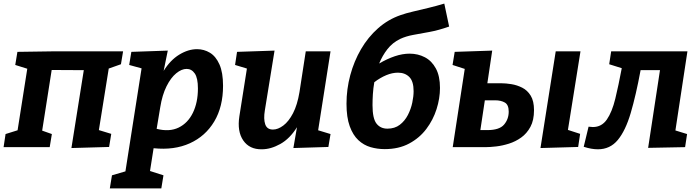

<svg xmlns="http://www.w3.org/2000/svg" viewBox="-29 -820 3893 1070"><path d="M369 5 438 -429 259 -430 206 -92 260 -73 248 0H-9L2 -73L69 -94L123 -437L56 -458L68 -531L274 -534H657L645 -462L577 -438L522 -95L591 -74L579 -1Z M583 230 595 157 670 135 760 -439 691 -458 703 -531 906 -538 883 -425Q920 -485 970 -515.5Q1020 -546 1069 -546Q1108 -546 1141 -526Q1174 -506 1194 -461Q1214 -416 1214 -342Q1214 -225 1165 -143Q1116 -61 1029 -21.5Q942 18 827 6L807 133L882 157L870 230ZM864 -222 844 -102Q915 -84 966.5 -109Q1018 -134 1046 -191.5Q1074 -249 1074 -327Q1074 -385 1056.5 -410.5Q1039 -436 1011 -436Q983 -436 953 -411.5Q923 -387 899 -339Q875 -291 864 -222Z M1430 12Q1361 13 1326.5 -37.5Q1292 -88 1305 -172L1347 -438L1281 -458L1292 -531L1501 -538L1447 -205Q1439 -157 1449 -127.5Q1459 -98 1492 -98Q1520 -98 1550 -120.5Q1580 -143 1604 -189Q1628 -235 1640 -307L1675 -534H1813L1744 -94L1813 -73L1801 -1L1606 5L1626 -111Q1586 -47 1533 -17.5Q1480 12 1430 12Z M2115 11Q2074 11 2036 0Q1998 -11 1968 -39Q1938 -67 1920 -116.5Q1902 -166 1902 -242Q1902 -323 1923 -401Q1944 -479 1983 -546Q2022 -613 2078 -662.5Q2134 -712 2204 -736Q2232 -746 2272.5 -755.5Q2313 -765 2358.5 -776Q2404 -787 2447 -800L2474 -672Q2414 -651 2364.5 -642Q2315 -633 2274 -625.5Q2233 -618 2201 -603Q2158 -582 2130 -546Q2102 -510 2084 -466Q2128 -492 2171 -506.5Q2214 -521 2254 -521Q2300 -521 2338.5 -501Q2377 -481 2400 -438.5Q2423 -396 2423 -330Q2423 -272 2404 -212Q2385 -152 2347 -101.5Q2309 -51 2251 -20Q2193 11 2115 11ZM2047 -234Q2047 -160 2069 -131.5Q2091 -103 2130 -103Q2171 -103 2199 -124.5Q2227 -146 2244 -179Q2261 -212 2268.5 -247.5Q2276 -283 2276 -312Q2276 -367 2252 -391Q2228 -415 2189 -415Q2157 -415 2123.5 -401Q2090 -387 2057 -362Q2051 -328 2049 -295Q2047 -262 2047 -234Z M2947 -206Q2947 -150 2927 -113Q2907 -76 2875.5 -53.5Q2844 -31 2807.5 -19.5Q2771 -8 2736.5 -4Q2702 0 2678 0H2494L2561 -436L2493 -458L2505 -531L2714 -538L2687 -356H2765Q2790 -356 2821 -351Q2852 -346 2881 -331.5Q2910 -317 2928.5 -287Q2947 -257 2947 -206ZM2730 -261H2673L2648 -95H2687Q2754 -95 2780 -125.5Q2806 -156 2806 -198Q2806 -236 2784.5 -248.5Q2763 -261 2730 -261ZM2983 5 3068 -534H3206L3136 -96L3204 -74L3193 -1Z M3224 -2 3251 -114Q3265 -112 3275 -112Q3324 -112 3353 -154Q3382 -196 3400 -270Q3418 -344 3436 -440L3366 -462L3377 -534H3802L3735 -93L3800 -73L3789 0L3583 4L3649 -429H3541Q3515 -289 3486 -190.5Q3457 -92 3414 -40Q3371 12 3303 12Q3267 12 3224 -2Z"/></svg>

Font: Bitter
Style: Bold Italic
Weight: 700
Italic angle: -9°
Designer: Sol Matas, and Bitter project Authors
Foundry: Sol Matas
Version: Version 2.001